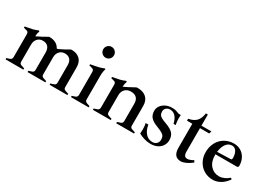

<svg xmlns="http://www.w3.org/2000/svg" viewBox="-13 -1369 2835 2061"><g transform="rotate(30 1405.0 -339.0)"><path d="M799 -16V0H578V-16L615 -28Q629 -32 635 -40.5Q641 -49 641 -64V-279Q641 -325 618.5 -349.5Q596 -374 554 -374Q513 -374 488 -346Q463 -318 463 -275V-60Q463 -35 490 -28L526 -16V0H305V-16L342 -28Q356 -32 362 -40.5Q368 -49 368 -64V-279Q368 -325 345.5 -349.5Q323 -374 281 -374Q240 -374 215 -346Q190 -318 190 -275V-60Q190 -35 217 -28L253 -16V0H32V-16L69 -28Q95 -37 95 -64V-344Q95 -364 89 -372Q83 -380 69 -383L33 -393V-408Q91 -418 122 -425.5Q153 -433 187 -448L197 -441Q186 -416 184 -376H189Q259 -409 306 -438Q315 -444 322 -444Q368 -444 400.5 -426.5Q433 -409 449 -376H462Q532 -409 579 -438Q588 -444 595 -444Q662 -444 699 -408Q736 -372 736 -305V-60Q736 -35 763 -28Z M843 -16 880 -28Q906 -37 906 -64V-345Q906 -364 900 -372Q894 -380 880 -384L844 -394V-408Q898 -417 933.5 -425.5Q969 -434 1005 -449L1014 -442Q1001 -413 1001 -349V-60Q1001 -48 1008.5 -39.5Q1016 -31 1027 -28L1063 -16V0H843ZM886 -619Q886 -647 905.5 -666.5Q925 -686 952 -686Q980 -686 999.5 -666.5Q1019 -647 1019 -619Q1019 -591 999.5 -571.5Q980 -552 952 -552Q925 -552 905.5 -571.5Q886 -591 886 -619Z M1625 -16V0H1404V-16L1440 -28Q1454 -32 1460.5 -41Q1467 -50 1467 -64V-280Q1467 -326 1442.5 -350Q1418 -374 1372 -374Q1327 -374 1300 -345.5Q1273 -317 1273 -274V-60Q1273 -35 1300 -28L1336 -16V0H1115V-16L1152 -28Q1178 -37 1178 -64V-344Q1178 -364 1172 -372Q1166 -380 1152 -383L1116 -393V-408Q1174 -418 1205 -425.5Q1236 -433 1270 -448L1280 -441Q1269 -416 1267 -376H1272Q1312 -394 1392 -438Q1401 -444 1413 -444Q1484 -444 1523 -408Q1562 -372 1562 -305V-60Q1562 -35 1588 -28Z M1682 -33Q1684 -67 1684 -86Q1684 -126 1677 -160H1710Q1719 -98 1753 -58.5Q1787 -19 1840 -19Q1870 -19 1890 -38Q1910 -57 1910 -87Q1910 -113 1901.5 -129Q1893 -145 1870.5 -158Q1848 -171 1802 -189Q1743 -211 1716.5 -241.5Q1690 -272 1690 -322Q1690 -354 1709.5 -382Q1729 -410 1763.5 -427Q1798 -444 1843 -444Q1871 -444 1889.5 -439Q1908 -434 1935 -423H1960Q1958 -391 1958 -380Q1958 -348 1966 -302H1940Q1927 -358 1900 -387.5Q1873 -417 1834 -417Q1805 -417 1786 -400Q1767 -383 1767 -356Q1767 -331 1776 -316.5Q1785 -302 1806 -290.5Q1827 -279 1869 -264Q1932 -241 1960.5 -210.5Q1989 -180 1989 -126Q1989 -91 1971 -60.5Q1953 -30 1917.5 -11Q1882 8 1831 8Q1789 8 1750 -4.5Q1711 -17 1682 -33Z M2114 -108V-404H2048V-428Q2112 -439 2144 -473.5Q2176 -508 2185 -573H2209V-435H2333L2323 -404H2209V-117Q2209 -80 2220.5 -65Q2232 -50 2254 -50Q2284 -50 2328 -76L2341 -54Q2304 -24 2268.5 -8Q2233 8 2207 8Q2160 8 2137 -20.5Q2114 -49 2114 -108Z M2778 -96Q2741 -44 2695.5 -18Q2650 8 2601 8Q2541 8 2492.5 -21Q2444 -50 2417 -100.5Q2390 -151 2390 -212Q2390 -279 2418.5 -332Q2447 -385 2497.5 -414.5Q2548 -444 2610 -444Q2659 -444 2697 -420.5Q2735 -397 2756 -356Q2777 -315 2777 -265Q2777 -244 2757 -244H2493V-235Q2493 -152 2535.5 -105Q2578 -58 2642 -58Q2703 -58 2764 -110ZM2495 -276 2660 -281Q2676 -281 2676 -301Q2676 -353 2656.5 -384Q2637 -415 2602 -415Q2559 -415 2531 -377.5Q2503 -340 2495 -276Z"/></g></svg>

Font: Ibarra Real Nova SemiBold
Style: Regular
Weight: 600
Designer: Jose Maria Ribagorda & Octavio Pardo
Foundry: Jose Maria Ribagorda
Version: Version 1.014